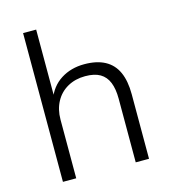

<svg xmlns="http://www.w3.org/2000/svg" viewBox="-106 -792 786 879"><g transform="rotate(-15 287.0 -352.5)"><path d="M84 0V-705H146V-375H137Q158 -434 206 -464.5Q254 -495 317 -495Q376 -495 415 -474Q454 -453 473 -411Q492 -369 492 -306V0H429V-302Q429 -348 416.5 -379Q404 -410 377.5 -425.5Q351 -441 307 -441Q260 -441 223.5 -420.5Q187 -400 167 -363Q147 -326 147 -278V0Z"/></g></svg>

Font: Nunito Sans 11pt Light
Style: Regular
Weight: 300
Version: Version 3.101;gftools[0.9.27]